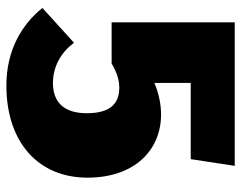

<svg xmlns="http://www.w3.org/2000/svg" viewBox="-97 -639 756 602"><g transform="rotate(90 281.0 -338.0)"><path d="M500 -696H50V-310H179C210 -328 233 -334 255 -334C303 -334 335 -308 335 -232C335 -160 300 -126 240 -126C188 -126 144 -152 114 -192L5 -93C56 -29 137 20 248 20C426 20 537 -80 537 -234C537 -384 449 -465 339 -465C310 -465 275 -459 240 -444V-558H479Z"/></g></svg>

Font: Fira Sans Heavy
Style: Regular
Weight: 900
Designer: bBox Type GmbH & Carrois Corporate GbR & Edenspiekermann AG
Foundry: bBox Type GmbH & Carrois Corporate GbR & Edenspiekermann AG
Version: Version 4.300;PS 004.300;hotconv 1.0.88;makeotf.lib2.5.64775